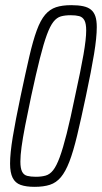

<svg xmlns="http://www.w3.org/2000/svg" viewBox="-20 -716 395 744"><path d="M114 8Q81 8 60 0.5Q39 -7 29 -27Q19 -47 19 -82Q19 -122 29.5 -185.5Q40 -249 60 -344Q79 -434 93.5 -496.5Q108 -559 122.5 -598.5Q137 -638 155 -659Q173 -680 197 -688Q221 -696 256 -696Q283 -696 302 -692Q321 -688 332.5 -678.5Q344 -669 349.5 -653Q355 -637 355 -611Q355 -571 344.5 -507Q334 -443 313 -344Q294 -254 279 -191.5Q264 -129 249 -90Q234 -51 216 -29.5Q198 -8 173.5 0Q149 8 114 8ZM119 -31Q140 -31 156.5 -35.5Q173 -40 186 -56.5Q199 -73 211.5 -107Q224 -141 238.5 -198.5Q253 -256 271 -344Q293 -444 303.5 -504.5Q314 -565 314 -598Q314 -625 307 -637.5Q300 -650 287 -653.5Q274 -657 254 -657Q232 -657 216 -652.5Q200 -648 187 -631.5Q174 -615 161.5 -581Q149 -547 134.5 -489.5Q120 -432 101 -344Q87 -278 77.5 -229Q68 -180 63.5 -146.5Q59 -113 59 -90Q59 -64 65.5 -51Q72 -38 85.5 -34.5Q99 -31 119 -31Z"/></svg>

Font: Saira UltraCondensed ExtraLight
Style: Italic
Weight: 250
Width: 1
Italic angle: -12°
Designer: Hector Gatti with collaboration of the Omnibus-Type team
Foundry: Omnibus-Type
Version: Version 1.101